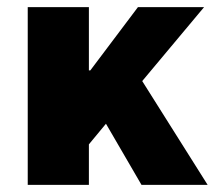

<svg xmlns="http://www.w3.org/2000/svg" viewBox="-20 -520 608 540"><path d="M58 0V-500H230V-322H234L368 -500H554L380 -292L564 0H378L278 -172L230 -114V0Z"/></svg>

Font: Source Sans 3 Black
Style: Regular
Weight: 900
Designer: Paul D. Hunt
Foundry: Adobe
Version: Version 3.046;hotconv 1.0.118;makeotfexe 2.5.65603